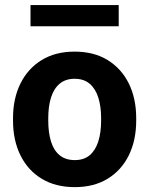

<svg xmlns="http://www.w3.org/2000/svg" viewBox="-20 -747 604 777"><path d="M282.7 10.3Q204.6 10.3 148.4 -23.9Q92.3 -58.1 62.5 -118.9Q32.7 -179.7 32.7 -258.8V-269Q32.7 -347.7 62.5 -408.4Q92.3 -469.2 148.2 -503.7Q204.1 -538.1 281.7 -538.1Q360.4 -538.1 416 -503.7Q471.7 -469.2 501.5 -408.7Q531.2 -348.1 531.2 -269V-258.8Q531.2 -179.7 501.5 -118.9Q471.7 -58.1 416 -23.9Q360.4 10.3 282.7 10.3ZM282.7 -99.1Q319.8 -99.1 343.3 -119.1Q366.7 -139.2 377.9 -175Q389.2 -210.9 389.2 -258.8V-269Q389.2 -315.9 377.9 -351.8Q366.7 -387.7 343 -408Q319.3 -428.2 281.7 -428.2Q245.1 -428.2 221.2 -408Q197.3 -387.7 186.3 -351.8Q175.3 -315.9 175.3 -269V-258.8Q175.3 -210.9 186.3 -174.8Q197.3 -138.7 221.2 -118.9Q245.1 -99.1 282.7 -99.1ZM103.5 -640.6V-726.6H460.4V-640.6Z"/></svg>

Font: Robotiche
Style: Bold
Weight: 700
Designer: Google
Version: Version 2.001